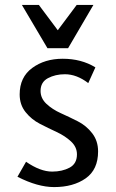

<svg xmlns="http://www.w3.org/2000/svg" viewBox="-20 -748 470 781"><path d="M257 -552H173L69 -728H138L215 -625L292 -728H360ZM51 -29 86 -90Q144 -50 192 -50Q233 -50 263 -66Q293 -82 293 -120Q293 -150 269 -172.5Q245 -195 210.5 -211Q176 -227 142 -244.5Q108 -262 84 -292Q60 -322 60 -364Q60 -434 111 -471.5Q162 -509 235 -509Q311 -509 368 -474L339 -410Q292 -446 244 -446Q205 -446 175 -430Q145 -414 145 -378Q145 -348 169 -325.5Q193 -303 227.5 -287.5Q262 -272 296.5 -254.5Q331 -237 355 -206Q379 -175 379 -132Q379 -58 328.5 -22.5Q278 13 200 13Q133 13 51 -29Z"/></svg>

Font: Rosario
Style: Regular
Weight: 400
Designer: Hector Gatti
Foundry: Omnibus-Type
Version: Version 1.004